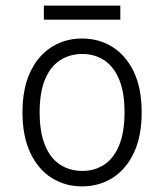

<svg xmlns="http://www.w3.org/2000/svg" viewBox="-20 -655 584 683"><path d="M60 -255Q60 -341 88 -399.5Q116 -458 164 -488Q212 -518 272 -518Q332 -518 380 -488Q428 -458 456 -399.5Q484 -341 484 -255Q484 -170 456 -111Q428 -52 380 -22Q332 8 272 8Q212 8 164 -22Q116 -52 88 -111Q60 -170 60 -255ZM121 -256Q121 -185 140 -138.5Q159 -92 193.5 -69.5Q228 -47 273 -47Q317 -47 351 -69.5Q385 -92 404 -138.5Q423 -185 423 -256Q423 -326 404 -372Q385 -418 351 -440.5Q317 -463 273 -463Q228 -463 193.5 -440.5Q159 -418 140 -372Q121 -326 121 -256ZM136 -585V-635H408V-585Z"/></svg>

Font: Radio Canada Light
Style: Regular
Weight: 300
Designer: Charles Daoud, Etienne Aubert Bonn, Alexandre Saumier Demers, Jacques Le Bailly
Foundry: Radio-Canada
Version: Version 2.104;gftools[0.9.28.dev5+ged2979d]